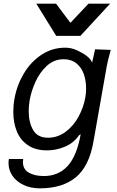

<svg xmlns="http://www.w3.org/2000/svg" viewBox="-20 -819 640 1047"><path d="M26.5 70.5Q26.5 58 28.5 48H106.5Q105 57 105 64.5Q105 104 137.2 122.5Q169.5 141 218.5 141Q298.5 141 348.8 86.2Q399 31.5 420 -87L411 -81.5Q382.5 -39.5 334.5 -19.2Q286.5 1 236.5 1Q174 1 132.8 -26.8Q91.5 -54.5 72 -102Q52.5 -149.5 52.5 -209.5Q52.5 -246.5 59 -281Q72 -354 109.8 -417.8Q147.5 -481.5 206 -520.2Q264.5 -559 336 -559Q369.5 -559 401 -544.2Q432.5 -529.5 452 -514.5Q464 -505.5 470.8 -497Q477.5 -488.5 482.5 -478L498.5 -550L584 -547L580.5 -534Q566.5 -484 562 -457L489.5 -46Q466 88 393.2 148Q320.5 208 197 208Q148 208 109 189.8Q70 171.5 48.2 140Q26.5 108.5 26.5 70.5ZM445 -286Q449.5 -311 449.5 -337Q449.5 -379.5 436.8 -415.5Q424 -451.5 396.5 -473.8Q369 -496 327 -496Q274.5 -496 235.5 -460Q196.5 -424 173.5 -373Q150.5 -322 142 -274Q136.5 -241 136.5 -213Q136.5 -151.5 160.8 -109.8Q185 -68 241.5 -68Q294.5 -68 337.8 -100.2Q381 -132.5 408.2 -182.8Q435.5 -233 445 -286ZM178 -799H285.5L364 -694.5L462.5 -799H580.5L418.5 -623.5H286.5Z"/></svg>

Font: JuliaMono
Style: Italic
Weight: 400
Italic angle: -9°
Monospace: yes
Designer: cormullion
Foundry: corm
Version: Version 0.057; ttfautohint (v1.8.4)